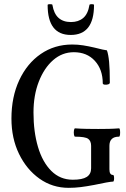

<svg xmlns="http://www.w3.org/2000/svg" viewBox="-20 -890 607 923"><path d="M310 13Q232 13 170 -31Q108 -75 71.5 -150Q35 -225 35 -320Q35 -424 72.5 -504.5Q110 -585 176 -630.5Q242 -676 327 -676Q354 -676 379.5 -672Q405 -668 435 -661Q458 -655 472 -652Q486 -649 494 -648Q501 -629 504.5 -592.5Q508 -556 508 -493Q508 -487 500 -484.5Q492 -482 483.5 -483Q475 -484 474 -489Q474 -556 436 -597.5Q398 -639 335 -639Q279 -639 235.5 -601Q192 -563 166.5 -497.5Q141 -432 141 -349Q141 -257 162.5 -184Q184 -111 226.5 -68.5Q269 -26 330 -26Q376 -26 397 -39.5Q418 -53 418 -81V-189Q418 -212 404 -222.5Q390 -233 341 -233Q337 -233 335.5 -243Q334 -253 335.5 -263Q337 -273 341 -273Q369 -271 397 -270.5Q425 -270 452 -270Q478 -270 502.5 -270.5Q527 -271 552 -273Q556 -273 557 -263Q558 -253 557 -243Q556 -233 552 -233Q506 -233 506 -189V-76Q506 -49 523 -49Q527 -49 528 -41Q529 -33 528 -25Q527 -17 523 -17Q515 -17 490 -12.5Q465 -8 433 -1Q396 6 367.5 9.5Q339 13 310 13ZM320 -722Q209 -722 209 -866Q209 -870 220 -870Q233 -870 232 -866Q239 -824 261.5 -804Q284 -784 321 -784Q357 -784 380 -803.5Q403 -823 410 -866Q410 -870 421 -870Q432 -870 432 -866Q432 -722 320 -722Z"/></svg>

Font: Junicode Two Beta Condensed Medium
Style: Regular
Weight: 500
Width: 3
Designer: Peter S. Baker
Foundry: Briery Creek Software
Version: Version 1.053; ttfautohint (v1.8.4)